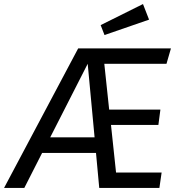

<svg xmlns="http://www.w3.org/2000/svg" viewBox="-69 -928 897 948"><path d="M446 -613 470 -387H723L713 -311H479L504 -76H729L718 0H421L405 -173H139L51 0H-49L317 -689H775L753 -613ZM398 -250 364 -613 179 -250ZM667 -831 447 -755 428 -804 637 -908Z"/></svg>

Font: FiraGO
Style: Italic
Weight: 400
Italic angle: -8°
Designer: bBox Type GmbH
Foundry: bBox Type GmbH
Version: Version 1.001